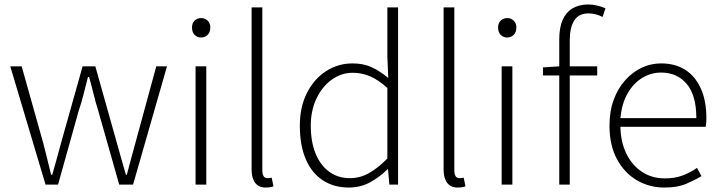

<svg xmlns="http://www.w3.org/2000/svg" viewBox="-20 -827 3226 860"><path d="M184 0 26 -530H77L174 -185Q183 -148 192 -113.5Q201 -79 209 -44H214Q224 -79 233.5 -113.5Q243 -148 253 -185L350 -530H407L504 -185Q514 -148 524 -113.5Q534 -79 544 -44H548Q557 -79 566.5 -113.5Q576 -148 586 -185L680 -530H728L576 0H514L420 -331Q408 -369 399 -406.5Q390 -444 379 -482H374Q364 -444 354.5 -405.5Q345 -367 332 -329L240 0Z M856 0V-530H904V0ZM881 -659Q863 -659 851.5 -671Q840 -683 840 -704Q840 -723 851.5 -734.5Q863 -746 881 -746Q898 -746 910 -734.5Q922 -723 922 -704Q922 -683 910 -671Q898 -659 881 -659Z M1170 13Q1149 13 1135.5 4Q1122 -5 1114.5 -23Q1107 -41 1107 -69V-794H1155V-63Q1155 -46 1161 -37.5Q1167 -29 1177 -29Q1181 -29 1185 -29.5Q1189 -30 1197 -31L1205 8Q1197 10 1190 11.5Q1183 13 1170 13Z M1542 13Q1476 13 1426.5 -19Q1377 -51 1350 -113Q1323 -175 1323 -264Q1323 -349 1355.5 -412Q1388 -475 1441.5 -509Q1495 -543 1559 -543Q1607 -543 1643.5 -526.5Q1680 -510 1719 -478L1715 -576V-794H1763V0H1724L1718 -69H1716Q1683 -36 1639.5 -11.5Q1596 13 1542 13ZM1548 -29Q1593 -29 1633.5 -52Q1674 -75 1715 -117V-433Q1674 -470 1637 -485.5Q1600 -501 1560 -501Q1508 -501 1465 -469.5Q1422 -438 1397 -384.5Q1372 -331 1372 -264Q1372 -193 1393 -140.5Q1414 -88 1453.5 -58.5Q1493 -29 1548 -29Z M2030 13Q2009 13 1995.5 4Q1982 -5 1974.5 -23Q1967 -41 1967 -69V-794H2015V-63Q2015 -46 2021 -37.5Q2027 -29 2037 -29Q2041 -29 2045 -29.5Q2049 -30 2057 -31L2065 8Q2057 10 2050 11.5Q2043 13 2030 13Z M2227 0V-530H2275V0ZM2252 -659Q2234 -659 2222.5 -671Q2211 -683 2211 -704Q2211 -723 2222.5 -734.5Q2234 -746 2252 -746Q2269 -746 2281 -734.5Q2293 -723 2293 -704Q2293 -683 2281 -671Q2269 -659 2252 -659Z M2485 0V-650Q2485 -703 2500 -737.5Q2515 -772 2544.5 -789.5Q2574 -807 2615 -807Q2633 -807 2653 -802.5Q2673 -798 2692 -790L2679 -751Q2648 -767 2616 -767Q2572 -767 2552 -735Q2532 -703 2532 -646V0ZM2412 -489V-525L2486 -530H2655V-489Z M2955 13Q2888 13 2832 -20Q2776 -53 2743 -115Q2710 -177 2710 -264Q2710 -329 2729 -380.5Q2748 -432 2781 -468.5Q2814 -505 2855 -524Q2896 -543 2941 -543Q3004 -543 3049 -514.5Q3094 -486 3119 -431Q3144 -376 3144 -298Q3144 -289 3143.5 -279.5Q3143 -270 3141 -259H2759Q2760 -192 2785 -140Q2810 -88 2854.5 -58Q2899 -28 2959 -28Q3003 -28 3037.5 -41Q3072 -54 3102 -75L3122 -38Q3090 -19 3052 -3Q3014 13 2955 13ZM2759 -298H3099Q3099 -400 3056 -451Q3013 -502 2941 -502Q2896 -502 2856.5 -478Q2817 -454 2791 -408.5Q2765 -363 2759 -298Z"/></svg>

Font: Noto Sans SC Thin ExtraLight
Style: Regular
Weight: 250
Version: Version 2.004-H2;hotconv 1.0.118;makeotfexe 2.5.65603